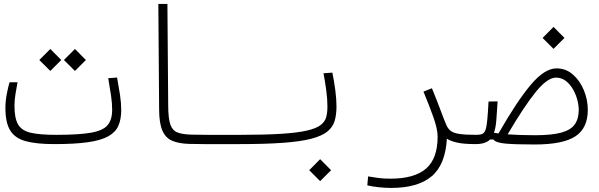

<svg xmlns="http://www.w3.org/2000/svg" viewBox="-20 -713 2970 952"><path d="M248.5 1.5Q161.1 1.5 107.9 -12.9Q54.7 -27.3 30.8 -65.9Q6.8 -104.5 6.8 -177.7Q6.8 -211.9 13.9 -248.3Q21 -284.7 27.3 -305.2H66.9Q62 -277.3 56.9 -247.6Q51.8 -217.8 51.8 -187.5Q51.8 -126.5 69.8 -95.7Q87.9 -64.9 132.8 -54.7Q177.7 -44.4 258.3 -44.4Q370.6 -44.4 430.7 -54.9Q490.7 -65.4 513.4 -92.3Q536.1 -119.1 536.1 -168.5Q536.1 -201.2 530.8 -237.3Q525.4 -273.4 516.6 -325.2L560.5 -328.6Q568.8 -283.7 575 -242.9Q581.1 -202.1 581.1 -167.5Q581.1 -122.1 567.1 -89.8Q553.2 -57.6 517.1 -37.4Q481 -17.1 416 -7.8Q351.1 1.5 248.5 1.5ZM351.6 -361.3 296.9 -415.5 351.6 -470.2 405.8 -415.5ZM229.5 -361.3 174.8 -415.5 229.5 -470.2 283.7 -415.5Z M1166 1.5Q1149.9 1.5 1133.5 1.5Q1117.2 1.5 1101.1 1.5Q1052.7 2 1005.9 1.7Q959 1.5 918 0.5Q866.7 -1 834 -14.9Q801.3 -28.8 785.4 -64.9Q769.5 -101.1 769 -168.9L765.1 -693.4H810.1L814 -186Q814.5 -125 824.7 -95.5Q835 -65.9 860.1 -56.2Q885.3 -46.4 930.2 -45.4Q968.8 -44.4 1012.9 -44.4Q1057.1 -44.4 1110.8 -44.4Q1125.5 -44.4 1140.6 -44.4Q1155.8 -44.4 1171.9 -44.4Q1178.7 -44.4 1183.8 -39.6Q1189 -34.7 1189 -23.4Q1189 1.5 1166 1.5Z M1166 1.5Q1154.8 1.5 1154.8 -23.9Q1154.8 -44.4 1171.9 -44.4Q1294.9 -44.4 1374.8 -49.6Q1454.6 -54.7 1501.2 -65.4Q1547.9 -76.2 1569.6 -92.8Q1591.3 -109.4 1597.4 -132.1Q1603.5 -154.8 1603.5 -184.6Q1603.5 -221.2 1597.7 -264.9Q1591.8 -308.6 1584 -349.6L1627.9 -353Q1636.7 -311 1642.6 -265.6Q1648.4 -220.2 1648.4 -185.5Q1648.4 -144.5 1639.4 -113.8Q1630.4 -83 1603.5 -61Q1576.7 -39.1 1523.7 -25.1Q1470.7 -11.2 1383.5 -4.9Q1296.4 1.5 1166 1.5ZM1567.4 185.1 1513.2 130.9 1567.4 76.2 1621.6 130.9Z M2195.8 -25.4Q2188.5 104 2119.9 161.4Q2051.3 218.8 1919.9 218.8Q1888.2 218.8 1856.9 215.3Q1825.7 211.9 1801.3 206.1L1805.2 161.6Q1832.5 166.5 1857.7 169.7Q1882.8 172.9 1915.5 172.9Q2035.2 172.9 2092.5 123Q2149.9 73.2 2149.9 -35.6Q2149.9 -73.2 2128.4 -133.5Q2106.9 -193.8 2079.6 -258.8L2121.6 -275.4Q2149.4 -207.5 2164.6 -166Q2179.7 -124.5 2193.8 -91.8Q2201.7 -74.2 2215.3 -63.7Q2229 -53.2 2258.5 -48.8Q2288.1 -44.4 2343.8 -44.4Q2362.3 -44.4 2368.9 -39.3Q2375.5 -34.2 2375.5 -21.5Q2375.5 -8.3 2365.5 -3.4Q2355.5 1.5 2337.9 1.5Q2280.3 1.5 2247.1 -5.9Q2213.9 -13.2 2195.8 -25.4Z M2631.8 3.4Q2534.7 3.4 2486.1 -1Q2437.5 -5.4 2426.3 -21.5H2410.2Q2387.2 1.5 2337.9 1.5L2343.8 -44.4Q2361.3 -44.4 2371.8 -49.3Q2382.3 -54.2 2387.7 -70.3Q2393.1 -86.4 2396.2 -119.6Q2399.4 -152.8 2402.3 -209.5L2447.3 -210.4Q2443.8 -158.7 2441.2 -119.9Q2438.5 -81.1 2429.2 -54.7Q2439.9 -52.7 2451.7 -51.3Q2543.9 -212.4 2612.3 -293.2Q2680.7 -374 2739.3 -374Q2785.6 -374 2820.6 -343.5Q2855.5 -313 2875 -265.6Q2894.5 -218.3 2894.5 -168Q2894.5 -77.6 2833 -37.1Q2771.5 3.4 2631.8 3.4ZM2497.1 -46.9Q2524.9 -44.9 2558.8 -43.7Q2592.8 -42.5 2633.3 -42.5Q2715.3 -42.5 2762.7 -55.4Q2810.1 -68.4 2829.8 -96.2Q2849.6 -124 2849.6 -168Q2849.6 -190.9 2842.3 -218.5Q2835 -246.1 2820.6 -271Q2806.2 -295.9 2785.2 -312Q2764.2 -328.1 2736.8 -328.1Q2694.3 -328.1 2636.7 -257.3Q2579.1 -186.5 2497.1 -46.9ZM2724.6 -470.7 2670.4 -524.9 2724.6 -579.6 2778.8 -524.9Z"/></svg>

Font: Cascadia Mono NF ExtraLight
Style: Regular
Weight: 200
Monospace: yes
Designer: Aaron Bell
Foundry: Saja Typeworks
Version: Version 2404.023; ttfautohint (v1.8.4)